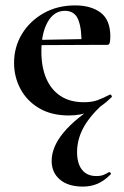

<svg xmlns="http://www.w3.org/2000/svg" viewBox="-20 -415 458 710"><path d="M287 275Q232 275 201.5 249Q171 223 171 180Q171 77 346 -32L357 -27Q308 19 286.5 61Q265 103 265 147Q265 190 283.5 213Q302 236 336 236Q353 236 363.5 231.5Q374 227 382 222Q385 220 388.5 224Q392 228 389 230Q365 254 340.5 264.5Q316 275 287 275ZM235 12Q170 12 124.5 -15Q79 -42 55.5 -86.5Q32 -131 32 -182Q32 -241 61 -289Q90 -337 141 -366Q192 -395 258 -395Q317 -395 352.5 -368Q388 -341 388 -280Q388 -267 386 -258Q384 -249 377 -249H281Q283 -306 270 -340.5Q257 -375 220 -375Q180 -375 156.5 -334Q133 -293 133 -225Q133 -167 151 -125Q169 -83 204 -60Q239 -37 290 -37Q320 -37 340.5 -44.5Q361 -52 386 -65Q388 -67 391.5 -63Q395 -59 393 -56Q356 -19 317.5 -3.5Q279 12 235 12ZM98 -248 97 -267 316 -271V-249Z"/></svg>

Font: Cormorant Infant Light
Style: Regular
Weight: 300
Designer: Christian Thalmann (Catharsis Fonts)
Foundry: Catharsis Fonts
Version: Version 4.001